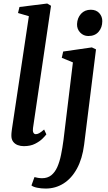

<svg xmlns="http://www.w3.org/2000/svg" viewBox="-20 -838 624 1114"><path d="M171.5 -95Q169 -78 173.5 -68.8Q178 -59.5 187.5 -59.5Q196.5 -59.5 207 -65Q217.5 -70.5 236 -86.5L249 -58.5Q243 -50 226.8 -33.8Q210.5 -17.5 183.5 -3.8Q156.5 10 118 10Q99.5 10 82.8 3.8Q66 -2.5 55.8 -16.5Q45.5 -30.5 46 -53.5Q46 -58.5 46.5 -65.2Q47 -72 48 -79Q49 -86 49.5 -90.5L147.5 -744L84.5 -762.5L93 -797.5L254 -817.5L276 -804.5ZM468 2Q457.5 83.5 426.5 140.2Q395.5 197 348.8 226.5Q302 256 245 256Q219 256 195.8 251.2Q172.5 246.5 162.5 238L180 189.5Q187.5 192 200.5 194Q213.5 196 224 196Q256 196 277.5 178.8Q299 161.5 312.5 131Q326 100.5 334.2 60Q342.5 19.5 348.5 -26.5L403 -476L338.5 -502.5L346.5 -539L513 -563L537 -551.5ZM492.5 -629Q464.5 -629 445.2 -649.2Q426 -669.5 427 -698.5Q428.5 -734 450 -757.8Q471.5 -781.5 507 -781.5Q538 -781.5 556 -761.8Q574 -742 573.5 -715Q573.5 -678.5 552.2 -653.8Q531 -629 492.5 -629Z"/></svg>

Font: Merriweather 28pt SemiBold
Style: Italic
Weight: 600
Italic angle: -7.8°
Version: Version 2.101